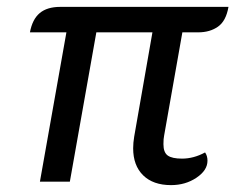

<svg xmlns="http://www.w3.org/2000/svg" viewBox="-20 -529 693 558"><path d="M367 -98Q367 -114 370 -132L423 -435H260L183 -1H96L173 -435H67Q74 -473 95.5 -491Q117 -509 155 -509H644Q637 -468 613.5 -451.5Q590 -435 556 -435H510L457 -135Q455 -126 455 -110Q455 -86 467.5 -77Q480 -68 509 -68Q543 -68 576 -86Q583 -76 583 -62Q583 -34 551 -12.5Q519 9 477 9Q425 9 396 -19.5Q367 -48 367 -98Z"/></svg>

Font: K2D
Style: Italic
Weight: 400
Italic angle: -10°
Designer: Katatrad Aksorn Co.,Ltd.
Foundry: Cadson Demak Co.,Ltd.
Version: Version 1.000; ttfautohint (v1.6)